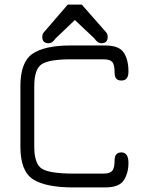

<svg xmlns="http://www.w3.org/2000/svg" viewBox="-20 -820 636 840"><path d="M171.9 -678.7 276.4 -799.8H337.9L444.3 -678.7Q451.2 -671.9 451.2 -658.2Q451.2 -630.9 423.8 -630.9Q410.2 -630.9 399.4 -643.6L392.6 -652.3L307.6 -732.4L223.6 -652.3L216.8 -643.6Q206.1 -630.9 192.4 -630.9Q165 -630.9 165 -658.2Q165 -671.9 171.9 -678.7ZM439.5 0H301.8Q179.7 0 124.5 -35.6Q69.3 -71.3 69.3 -177.7V-443.4Q69.3 -548.8 122.6 -585Q175.8 -621.1 290 -621.1H439.5Q501 -621.1 521.5 -589.8Q542 -558.6 542 -506.8Q542 -467.8 511.7 -467.8Q510.7 -467.8 509.8 -467.8Q481.4 -467.8 481.4 -502Q481.4 -537.1 471.2 -548.8Q460.9 -560.5 432.6 -560.5H290Q196.3 -560.5 163.1 -539.6Q129.9 -518.6 129.9 -442.4V-178.7Q129.9 -101.6 164.6 -81.1Q199.2 -60.5 301.8 -60.5H432.6Q460.9 -60.5 471.2 -72.8Q481.4 -85 481.4 -119.1Q481.4 -153.3 511.7 -153.3Q542 -152.3 542 -107.4Q542 -62.5 521.5 -31.2Q501 0 439.5 0Z"/></svg>

Font: Jura
Style: Medium
Weight: 500
Version: Version 2.6.1